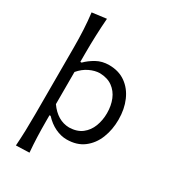

<svg xmlns="http://www.w3.org/2000/svg" viewBox="-232 -898 1086 1220"><g transform="rotate(30 311.0 -288.0)"><path d="M85.4 205.1Q89.4 147 91.1 91.6Q92.8 36.1 92.8 -28.8V-519.5Q92.8 -585.4 89.6 -647Q86.4 -708.5 79.1 -767.6L184.1 -781.2Q179.2 -717.8 176.8 -653.3Q174.3 -588.9 174.3 -519.5V-459.5H183.6Q212.4 -488.8 252.7 -511.2Q293 -533.7 344.2 -533.7Q415 -533.7 465.1 -498Q515.1 -462.4 541.7 -401.1Q568.4 -339.8 568.4 -262.2Q568.4 -189 543.7 -126.7Q519 -64.5 469.2 -26.6Q419.4 11.2 344.7 11.2Q303.2 11.2 261 -8.8Q218.8 -28.8 182.6 -67.9H174.3V-25.4Q174.3 36.6 176.3 90.1Q178.2 143.6 183.1 201.7ZM320.8 -62.5Q377.9 -64 414.1 -92Q450.2 -120.1 467.3 -165Q484.4 -210 484.4 -261.7Q484.4 -316.4 466.3 -360.6Q448.2 -404.8 411.6 -431.4Q375 -458 318.8 -459.5Q283.2 -459 244.4 -440.7Q205.6 -422.4 174.3 -385.3V-149.4Q234.4 -64 320.8 -62.5Z"/></g></svg>

Font: Pinar DS2-Regular
Style: Regular
Weight: 400
Designer: Amin Abedi
Version: Version 2.000